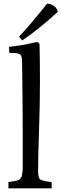

<svg xmlns="http://www.w3.org/2000/svg" viewBox="-20 -1028 335 1048"><path d="M84 -828Q142 -889 237 -1008Q258 -1008 276 -994.5Q294 -981 295 -963Q188 -865 101 -807ZM26 0V-34Q34 -35 47 -37.5Q60 -40 64 -40.5Q68 -41 76.5 -44Q85 -47 87 -49Q89 -51 94 -57Q99 -63 99.5 -69Q100 -75 102 -85.5Q104 -96 104 -108V-323Q104 -426 101 -652L100 -700Q99 -725 88 -732Q77 -739 44 -739H31L29 -772Q103 -781 139 -789.5Q175 -798 179 -798Q196 -798 196 -783Q198 -701 198 -578Q198 -455 193 -315.5Q188 -176 188 -95Q188 -57 199.5 -48.5Q211 -40 262 -34V0Z"/></svg>

Font: Prociono
Style: Regular
Weight: 400
Designer: Barry Schwartz
Foundry: The Crud Factory
Version: Version 2.301